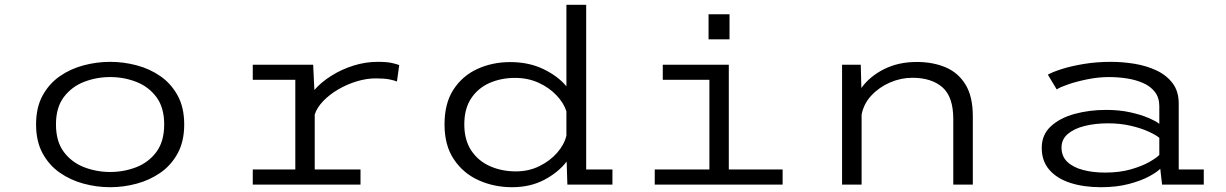

<svg xmlns="http://www.w3.org/2000/svg" viewBox="-20 -770 5115 801"><path d="M439.5 11Q383.5 11 328.8 -3.8Q274 -18.5 229.2 -49.8Q184.5 -81 157.5 -130.8Q130.5 -180.5 130.5 -251Q130.5 -321.5 157.5 -371Q184.5 -420.5 229.2 -451.8Q274 -483 329 -497.5Q384 -512 439.5 -512Q495.5 -512 550.2 -497.5Q605 -483 649.8 -451.8Q694.5 -420.5 721.5 -370.8Q748.5 -321 748.5 -251Q748.5 -180.5 721.5 -130.8Q694.5 -81 649.8 -49.8Q605 -18.5 550.2 -3.8Q495.5 11 439.5 11ZM439.5 -52.5Q497 -52.5 548.5 -72.5Q600 -92.5 632.5 -136.2Q665 -180 665 -251Q665 -321.5 632.5 -365Q600 -408.5 548.5 -428.5Q497 -448.5 439.5 -448.5Q382.5 -448.5 330.8 -428.5Q279 -408.5 246.2 -365Q213.5 -321.5 213.5 -251Q213.5 -180 246.2 -136.2Q279 -92.5 330.8 -72.5Q382.5 -52.5 439.5 -52.5Z M1034.5 0V-63H1212V-437H1034.5V-500H1286.5L1291.5 -394.5Q1320 -427.5 1362.8 -454.2Q1405.5 -481 1455.2 -496.5Q1505 -512 1555 -512Q1593 -512 1613.8 -507.5Q1634.5 -503 1645.5 -498.5L1636 -430Q1625.5 -434.5 1604.5 -438.8Q1583.5 -443 1548 -443Q1508.5 -443 1467.8 -430.5Q1427 -418 1390.8 -396.8Q1354.5 -375.5 1328.5 -348.5Q1302.5 -321.5 1293 -292.5V-63H1484V0Z M2116 11Q2041.5 11 1977.2 -17.8Q1913 -46.5 1873.8 -104.8Q1834.5 -163 1834.5 -251Q1834.5 -339.5 1872.2 -397Q1910 -454.5 1972.5 -482.8Q2035 -511 2108.5 -511Q2186 -511 2246.5 -482Q2307 -453 2343 -410V-750H2425.5V-63H2535V0H2347L2344 -96Q2309.5 -51 2251 -20Q2192.5 11 2116 11ZM1917 -251Q1917 -186 1946 -142.2Q1975 -98.5 2024 -76.8Q2073 -55 2132.5 -55Q2186 -55 2230.5 -77Q2275 -99 2304.8 -133.2Q2334.5 -167.5 2343 -204.5V-305.5Q2332.5 -339.5 2302.2 -371.8Q2272 -404 2227.5 -424.5Q2183 -445 2128.5 -445Q2070.5 -445 2022.2 -423.8Q1974 -402.5 1945.5 -359.5Q1917 -316.5 1917 -251Z M2936 -710.5H3023.5V-606H2936ZM2711.5 0V-63H2939.5V-437H2745V-500H3020.5V-63H3245V0Z M3493 0V-500H3571L3573.5 -403Q3608.5 -451.5 3668.2 -481.5Q3728 -511.5 3804.5 -511.5Q3872 -511.5 3924.8 -489.2Q3977.5 -467 4008 -417.2Q4038.5 -367.5 4038.5 -284.5V0H3957V-273Q3957 -366.5 3911.5 -406Q3866 -445.5 3786.5 -445.5Q3738.5 -445.5 3693.2 -426Q3648 -406.5 3615.5 -371.8Q3583 -337 3574.5 -291.5V0Z M4573 11Q4501 11 4445.2 -7Q4389.5 -25 4357.8 -61.5Q4326 -98 4326 -153Q4326 -208 4364 -243Q4402 -278 4463.2 -294.8Q4524.5 -311.5 4594.5 -311.5Q4650 -311.5 4695 -301.5Q4740 -291.5 4771.2 -278Q4802.5 -264.5 4816.5 -253.5V-327Q4816.5 -362.5 4798.2 -386.2Q4780 -410 4749.2 -423.5Q4718.5 -437 4681.5 -442.8Q4644.5 -448.5 4607 -448.5Q4562 -448.5 4516.5 -439.2Q4471 -430 4436.2 -418Q4401.5 -406 4388.5 -397L4351.5 -458.5Q4370.5 -469.5 4409.8 -482Q4449 -494.5 4501.8 -503.2Q4554.5 -512 4615 -512Q4664 -512 4713.8 -503.8Q4763.5 -495.5 4805 -476Q4846.5 -456.5 4872 -422.8Q4897.5 -389 4897.5 -338.5V-63H5002V0H4828L4820.5 -66Q4807 -52 4773.8 -34Q4740.5 -16 4689.5 -2.5Q4638.5 11 4573 11ZM4590 -50Q4651 -50 4697.8 -63.5Q4744.5 -77 4774.8 -94.2Q4805 -111.5 4816.5 -123.5V-195Q4802.5 -207 4771.2 -221.2Q4740 -235.5 4696.5 -245.5Q4653 -255.5 4603 -255.5Q4550.5 -255.5 4506.2 -244.8Q4462 -234 4435.2 -211.5Q4408.5 -189 4408.5 -154.5Q4408.5 -117.5 4433 -94.5Q4457.5 -71.5 4498.8 -60.8Q4540 -50 4590 -50Z"/></svg>

Font: Trispace SemiExpanded Light
Style: Regular
Weight: 300
Width: 6
Designer: Tyler Finck
Foundry: Etcetera Type Company
Version: Version 1.210; ttfautohint (v1.8.3)